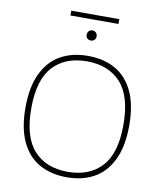

<svg xmlns="http://www.w3.org/2000/svg" viewBox="-105 -1089 996 1181"><g transform="rotate(10 393.0 -498.0)"><path d="M69 -370Q69 -499 110 -583.8Q151 -668.5 223.5 -708.8Q296 -749 393 -749Q491 -749 563.8 -708.8Q636.5 -668.5 676.8 -584Q717 -499.5 717 -370Q717 -241 676 -156.2Q635 -71.5 562.5 -31.2Q490 9 393 9Q295 9 222.2 -31.2Q149.5 -71.5 109.2 -156Q69 -240.5 69 -370ZM681 -368Q681 -548 604.5 -631.5Q528 -715 393 -715Q258 -715 181.5 -632.2Q105 -549.5 105 -372Q105 -192 181.5 -108.5Q258 -25 393 -25Q528 -25 604.5 -107.8Q681 -190.5 681 -368ZM362 -876Q362 -890 370.8 -899Q379.5 -908 393 -908Q406.5 -908 415.2 -899Q424 -890 424 -876Q424 -862 415.2 -853.5Q406.5 -845 393 -845Q379.5 -845 370.8 -853.5Q362 -862 362 -876ZM243 -975V-1005H543V-975Z"/></g></svg>

Font: Encode Sans Expanded Thin
Style: Regular
Weight: 250
Width: 7
Designer: Multiple Designers
Foundry: Impallari Type
Version: Version 2.000